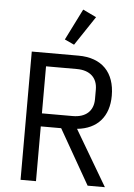

<svg xmlns="http://www.w3.org/2000/svg" viewBox="-62 -995 724 1041"><g transform="rotate(5 300.0 -474.5)"><path d="M174 -298H285L455 0H549L371 -302C482 -313 543 -385 543 -497C543 -623 473 -698 344 -698H90V0H174ZM174 -369V-625H342C412 -625 454 -588 454 -523V-471C454 -406 412 -369 342 -369ZM421 -914 348 -949 263 -779 315 -755Z"/></g></svg>

Font: IBM Plex Mono
Style: Regular
Weight: 400
Monospace: yes
Designer: Mike Abbink, Paul van der Laan, Pieter van Rosmalen
Foundry: Bold Monday
Version: Version 2.004